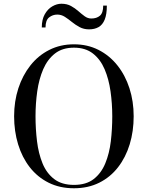

<svg xmlns="http://www.w3.org/2000/svg" viewBox="-20 -997 790 1027"><path d="M375.5 10Q299.5 10 240 -19.8Q180.5 -49.5 139.2 -102.5Q98 -155.5 76.8 -225.2Q55.5 -295 55.5 -375Q55.5 -455 78.2 -524.8Q101 -594.5 143 -647.5Q185 -700.5 244 -730.2Q303 -760 375.5 -760Q448 -760 506.8 -730.2Q565.5 -700.5 607.8 -647.5Q650 -594.5 672.5 -524.8Q695 -455 695 -375Q695 -295 673.8 -225.2Q652.5 -155.5 611.5 -102.5Q570.5 -49.5 511 -19.8Q451.5 10 375.5 10ZM375.5 -8Q441 -8 481.2 -39.2Q521.5 -70.5 543.2 -123.2Q565 -176 572.8 -241.5Q580.5 -307 580.5 -375Q580.5 -443 571.2 -508.5Q562 -574 539.5 -626.8Q517 -679.5 477 -710.8Q437 -742 375.5 -742Q314 -742 274 -710.8Q234 -679.5 211.2 -626.8Q188.5 -574 179.2 -508.5Q170 -443 170 -375Q170 -307 178 -241.5Q186 -176 207.5 -123.2Q229 -70.5 269.8 -39.2Q310.5 -8 375.5 -8ZM456.5 -840Q428 -840 405.8 -852Q383.5 -864 364.5 -879.5Q345.5 -895 326.8 -907Q308 -919 286.5 -919Q262 -919 242.8 -904Q223.5 -889 223.5 -850H203.5Q203.5 -892.5 219.5 -920.8Q235.5 -949 259.8 -963Q284 -977 308.5 -977Q338 -977 359.8 -965Q381.5 -953 399 -937.5Q416.5 -922 433 -910Q449.5 -898 468.5 -898Q497 -898 514.5 -913Q532 -928 532 -967H551.5Q551.5 -920 540 -892Q528.5 -864 507.2 -852Q486 -840 456.5 -840Z"/></svg>

Font: Bodoni Moda
Style: Regular
Weight: 400
Designer: Owen Earl
Foundry: indestructible type
Version: Version 2.005